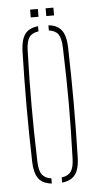

<svg xmlns="http://www.w3.org/2000/svg" viewBox="-51 -702 379 739"><g transform="rotate(-5 139.0 -333.0)"><path d="M51 -85Q49.5 -138.5 48.8 -192.2Q48 -246 48 -299.5Q48 -353 48.8 -406.8Q49.5 -460.5 51 -514Q52.5 -557 67.8 -578.5Q83 -600 119 -604V-584Q93.5 -580.5 82.8 -565Q72 -549.5 71 -514Q69 -450.5 68.2 -399Q67.5 -347.5 67.5 -299.5Q67.5 -251.5 68.2 -200Q69 -148.5 71 -85Q72 -50 83.2 -34.8Q94.5 -19.5 119 -16V4Q83 0 67.8 -21.2Q52.5 -42.5 51 -85ZM159 4V-16Q184 -19.5 195 -34.8Q206 -50 207 -85Q209 -148.5 210 -200Q211 -251.5 211 -299.5Q211 -347.5 210 -399Q209 -450.5 207 -514Q206 -549.5 195.2 -565Q184.5 -580.5 159 -584V-604Q183 -601.5 197.5 -591Q212 -580.5 219 -561.8Q226 -543 227 -514Q228.5 -460.5 229.2 -406.8Q230 -353 230 -299.5Q230 -246 229.2 -192.2Q228.5 -138.5 227 -85Q226 -57 219 -38.2Q212 -19.5 197.5 -9.2Q183 1 159 4ZM154 -640V-670H184V-640ZM94 -640V-670H124V-640Z"/></g></svg>

Font: Big Shoulders Stencil Display SC Thin
Style: Regular
Weight: 100
Designer: Patric King
Foundry: XO Type Co
Version: Version 2.001